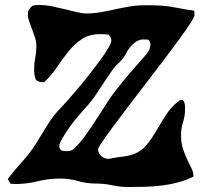

<svg xmlns="http://www.w3.org/2000/svg" viewBox="-20 -748 821 771"><path d="M564 -727Q603 -727 625.5 -725.5Q648 -724 666.5 -721Q685 -718 705 -714Q725 -710 760 -705L761 -687Q761 -680 744.5 -654.5Q728 -629 700.5 -591.5Q673 -554 638.5 -508Q604 -462 567.5 -415Q531 -368 496.5 -322.5Q462 -277 434.5 -240Q407 -203 390.5 -178.5Q374 -154 374 -149Q374 -131 387.5 -120.5Q401 -110 417 -110L423 -111Q445 -116 472 -119Q499 -122 519 -130Q550 -142 570.5 -168Q591 -194 609 -225Q627 -256 647.5 -288Q668 -320 699 -343Q701 -345 703 -346Q705 -347 708 -347Q714 -347 717 -342.5Q720 -338 721.5 -332Q723 -326 723 -319.5Q723 -313 723 -309Q723 -282 715 -257.5Q707 -233 707 -204Q707 -173 715 -149.5Q723 -126 732 -107Q741 -88 749 -72Q757 -56 757 -39Q727 -24 695 -15.5Q663 -7 629.5 -3Q596 1 562.5 2Q529 3 496 3Q462 3 430 -4Q398 -11 364 -11Q327 -11 293 -21Q259 -31 221 -31Q175 -31 131 -20Q87 -9 41 -9L23 -10Q20 -15 17 -19.5Q14 -24 11 -29Q39 -66 68.5 -98Q98 -130 123 -169Q146 -206 170.5 -246Q195 -286 226 -317Q235 -326 253 -346.5Q271 -367 293.5 -393.5Q316 -420 339.5 -450Q363 -480 382.5 -506.5Q402 -533 414.5 -554.5Q427 -576 427 -585Q427 -593 424 -598.5Q421 -604 416 -609Q408 -610 399.5 -610.5Q391 -611 383 -611Q338 -611 308.5 -591Q279 -571 255 -541.5Q231 -512 209 -478.5Q187 -445 157 -418H152Q127 -418 122 -433.5Q117 -449 117 -469Q117 -493 121.5 -516Q126 -539 126 -562Q126 -581 120.5 -597.5Q115 -614 109 -630Q103 -646 97.5 -661Q92 -676 92 -692L93 -703Q102 -720 109.5 -724Q117 -728 136 -728Q162 -728 189 -722.5Q216 -717 241 -711Q266 -705 287.5 -699.5Q309 -694 326 -694Q356 -694 384.5 -699Q413 -704 442 -710.5Q471 -717 501 -722Q531 -727 564 -727ZM218 -161Q218 -149 229 -143Q234 -142 240 -141.5Q246 -141 251 -141Q268 -141 280 -153Q302 -175 324 -205.5Q346 -236 367 -269Q388 -302 408.5 -333.5Q429 -365 448 -389Q476 -425 505.5 -459Q535 -493 565 -527Q573 -535 578.5 -546.5Q584 -558 584 -569Q584 -581 575 -589Q568 -589 558.5 -589.5Q549 -590 543 -588Q525 -583 510 -567Q495 -551 487 -535Q476 -513 459.5 -498Q443 -483 429 -463Q400 -422 375 -382.5Q350 -343 315 -306Q307 -297 290.5 -277.5Q274 -258 258 -235.5Q242 -213 230 -192Q218 -171 218 -161Z"/></svg>

Font: CAT Altenglisch
Style: Regular
Weight: 400
Designer: Peter Wiegel
Foundry: Peter Wiegel, CAT Fonts
Version: Version 1.000